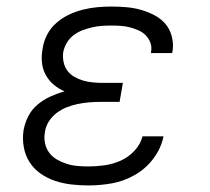

<svg xmlns="http://www.w3.org/2000/svg" viewBox="-20 -558 640 586"><path d="M250 8Q224 8 198 5Q172 2 148 -6Q124 -14 103.5 -28.5Q83 -43 70 -63.5Q57 -84 52.5 -109.5Q48 -135 52 -161Q56 -183 66.5 -203.5Q77 -224 95 -239Q113 -254 134 -263.5Q155 -273 177 -279Q159 -287 144 -299.5Q129 -312 119.5 -329.5Q110 -347 108 -367.5Q106 -388 110 -409Q113 -431 123.5 -451.5Q134 -472 151.5 -487.5Q169 -503 190 -513Q211 -523 233 -528.5Q255 -534 276.5 -536Q298 -538 320 -538Q343 -538 366 -536Q389 -534 410 -528Q431 -522 450.5 -512Q470 -502 484 -486Q498 -470 504 -448Q510 -426 507 -404Q506 -402 506 -399.5Q506 -397 505 -396H440Q441 -397 441 -398Q441 -399 441 -400Q444 -414 439 -427.5Q434 -441 424.5 -450.5Q415 -460 402.5 -465.5Q390 -471 376.5 -474.5Q363 -478 349 -479Q335 -480 320 -480Q305 -480 290.5 -479Q276 -478 261 -474.5Q246 -471 231.5 -465.5Q217 -460 204.5 -450.5Q192 -441 184 -427.5Q176 -414 173 -399Q171 -384 174 -369Q177 -354 185.5 -342.5Q194 -331 207 -323.5Q220 -316 234 -312Q248 -308 263.5 -306.5Q279 -305 294 -305H355L345 -247H285Q268 -247 251 -245.5Q234 -244 217 -240.5Q200 -237 183.5 -230.5Q167 -224 152.5 -213Q138 -202 128.5 -186.5Q119 -171 117 -154Q114 -137 117.5 -120.5Q121 -104 130.5 -91.5Q140 -79 154 -71Q168 -63 183.5 -58Q199 -53 216 -51.5Q233 -50 250 -50Q274 -50 299 -53.5Q324 -57 348 -67.5Q372 -78 390.5 -98Q409 -118 415 -142H479Q472 -106 448.5 -74.5Q425 -43 391.5 -24Q358 -5 322 1.5Q286 8 250 8Z"/></svg>

Font: Iosevka Slab LtExObl
Style: Regular
Weight: 300
Width: 7
Italic angle: -9°
Monospace: yes
Designer: Belleve Invis
Foundry: Belleve Invis
Version: Version 11.1.0; ttfautohint (v1.8.3)